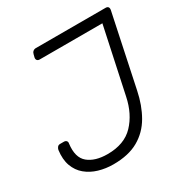

<svg xmlns="http://www.w3.org/2000/svg" viewBox="-164 -833 941 977"><g transform="rotate(-30 307.0 -345.0)"><path d="M226 10Q181 10 140.5 -2Q100 -14 70 -39Q40 -64 26 -102.5Q12 -141 19 -194Q21 -203 26.5 -209.5Q32 -216 42 -216H64Q74 -216 79 -210Q84 -204 82 -195Q72 -117 112.5 -83.5Q153 -50 226 -50Q325 -50 379.5 -107.5Q434 -165 453 -256L535 -640H167Q157 -640 152 -646Q147 -652 149 -662L153 -678Q155 -688 162 -694Q169 -700 179 -700H588Q599 -700 603.5 -694Q608 -688 606 -677L517 -255Q501 -177 466.5 -117Q432 -57 373.5 -23.5Q315 10 226 10Z"/></g></svg>

Font: Rubik Light Light
Style: Italic
Weight: 300
Italic angle: -12°
Version: Version 2.104